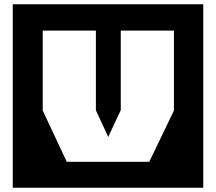

<svg xmlns="http://www.w3.org/2000/svg" viewBox="-20 -761 1016 903"><path d="M936 122V-741H40V122ZM798 -241 682 0H294L181 -241V-617H431V-242L489 -117L548 -243V-617H798Z"/></svg>

Font: Takraf VEB
Style: Regular
Weight: 400
Designer: Jan Sonntag
Foundry: Jan Sonntag | S FONTS | www.sonntag.nl
Version: Version 2.001